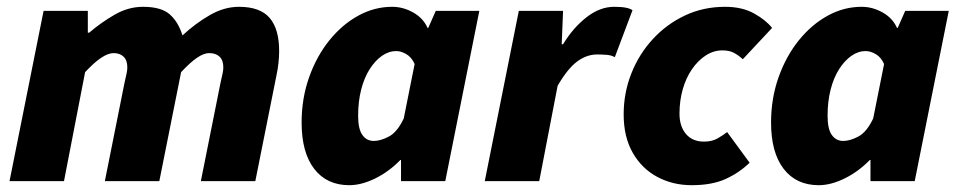

<svg xmlns="http://www.w3.org/2000/svg" viewBox="-20 -532 2815 564"><path d="M8 0 108 -500H238V-436H242Q277 -466 317 -489Q357 -512 400 -512Q454 -512 479 -489.5Q504 -467 516 -428Q555 -464 597 -488Q639 -512 682 -512Q744 -512 772 -479.5Q800 -447 800 -382Q800 -366 798 -347Q796 -328 792 -310L730 0H570L628 -290Q631 -304 633.5 -314.5Q636 -325 636 -334Q636 -355 625 -365.5Q614 -376 594 -376Q579 -376 559 -362.5Q539 -349 512 -320L448 0H288L346 -290Q349 -304 351.5 -314.5Q354 -325 354 -334Q354 -355 343 -365.5Q332 -376 314 -376Q298 -376 277.5 -362.5Q257 -349 230 -320L168 0Z M1006 12Q940 12 903 -36Q866 -84 866 -172Q866 -243 888 -305Q910 -367 947.5 -413.5Q985 -460 1032.5 -486Q1080 -512 1132 -512Q1164 -512 1193.5 -495.5Q1223 -479 1236 -450H1238L1260 -500H1388L1288 0H1158V-62H1156Q1123 -28 1082.5 -8Q1042 12 1006 12ZM1078 -118Q1098 -118 1122.5 -131Q1147 -144 1166 -184L1198 -344Q1189 -364 1173.5 -373Q1158 -382 1144 -382Q1122 -382 1102 -368Q1082 -354 1066 -329Q1050 -304 1041 -269Q1032 -234 1032 -192Q1032 -153 1044.5 -135.5Q1057 -118 1078 -118Z M1404 0 1504 -500H1634L1630 -402H1634Q1663 -450 1702.5 -481Q1742 -512 1784 -512Q1805 -512 1818 -509.5Q1831 -507 1838 -502L1786 -364Q1776 -370 1761 -371Q1746 -372 1734 -372Q1703 -372 1675 -351Q1647 -330 1618 -280L1564 0Z M2012 12Q1956 12 1910.5 -12.5Q1865 -37 1838.5 -83.5Q1812 -130 1812 -196Q1812 -259 1834.5 -316Q1857 -373 1897.5 -417Q1938 -461 1992 -486.5Q2046 -512 2110 -512Q2160 -512 2195 -492.5Q2230 -473 2248 -450L2162 -358Q2149 -370 2135.5 -377Q2122 -384 2102 -384Q2076 -384 2053 -369Q2030 -354 2012.5 -328.5Q1995 -303 1985.5 -269.5Q1976 -236 1976 -198Q1976 -161 1995 -138.5Q2014 -116 2048 -116Q2071 -116 2087 -125Q2103 -134 2116 -144L2182 -54Q2151 -24 2111 -6Q2071 12 2012 12Z M2385 12Q2319 12 2282 -36Q2245 -84 2245 -172Q2245 -243 2267 -305Q2289 -367 2326.5 -413.5Q2364 -460 2411.5 -486Q2459 -512 2511 -512Q2543 -512 2572.5 -495.5Q2602 -479 2615 -450H2617L2639 -500H2767L2667 0H2537V-62H2535Q2502 -28 2461.5 -8Q2421 12 2385 12ZM2457 -118Q2477 -118 2501.5 -131Q2526 -144 2545 -184L2577 -344Q2568 -364 2552.5 -373Q2537 -382 2523 -382Q2501 -382 2481 -368Q2461 -354 2445 -329Q2429 -304 2420 -269Q2411 -234 2411 -192Q2411 -153 2423.5 -135.5Q2436 -118 2457 -118Z"/></svg>

Font: Source Sans 3 ExtraLight Black
Style: Italic
Weight: 900
Italic angle: -11°
Version: Version 3.052;hotconv 1.1.0;makeotfexe 2.6.0